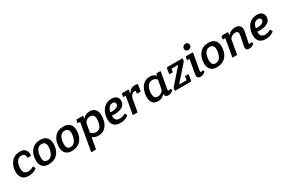

<svg xmlns="http://www.w3.org/2000/svg" viewBox="137 -2190 5741 3888"><g transform="rotate(-30 3008.0 -246.5)"><path d="M377 -342Q377 -420 291 -420Q236 -420 201 -383Q166 -346 154 -298.5Q142 -251 142 -196Q142 -72 260 -72Q313 -72 373 -106Q386 -114 394 -100L410 -68Q419 -55 405 -46Q323 12 222.5 12Q122 12 74 -43.5Q26 -99 26 -193Q26 -319 98 -412.5Q170 -506 303 -506Q391 -506 427.5 -461.5Q464 -417 464 -355Q464 -345 463 -335Q462 -319 446 -319H392Q383 -319 380 -322Q377 -325 377 -332Q377 -339 377 -342Z M978 -308Q978 -163 900.5 -75.5Q823 12 686 12Q596 12 546.5 -39Q497 -90 497 -187Q497 -327 571 -416.5Q645 -506 779 -506Q921 -506 964 -393Q978 -356 978 -308ZM860 -306Q860 -419 762 -419Q718 -419 686.5 -396Q655 -373 640 -335Q613 -267 613 -187Q613 -71 703 -71Q747 -71 779.5 -95Q812 -119 828 -158Q860 -231 860 -306Z M1518 -308Q1518 -163 1440.5 -75.5Q1363 12 1226 12Q1136 12 1086.5 -39Q1037 -90 1037 -187Q1037 -327 1111 -416.5Q1185 -506 1319 -506Q1461 -506 1504 -393Q1518 -356 1518 -308ZM1400 -306Q1400 -419 1302 -419Q1258 -419 1226.5 -396Q1195 -373 1180 -335Q1153 -267 1153 -187Q1153 -71 1243 -71Q1287 -71 1319.5 -95Q1352 -119 1368 -158Q1400 -231 1400 -306Z M1568 230Q1554 230 1554 222Q1554 219 1555 215L1665 -415H1622Q1612 -414 1609.5 -417Q1607 -420 1609 -429L1618 -480Q1620 -495 1637 -495H1765Q1775 -495 1777.5 -492Q1780 -489 1778 -480L1768 -426Q1832 -506 1936 -506Q2018 -506 2062 -456Q2106 -406 2106 -318Q2106 -171 2038.5 -79.5Q1971 12 1847 12Q1805 12 1767.5 -2.5Q1730 -17 1711 -34L1667 215Q1666 224 1662 227Q1658 230 1648 230ZM1890 -412Q1846 -412 1807 -384.5Q1768 -357 1759 -307L1726 -126Q1779 -73 1840 -73Q1882 -73 1912.5 -92.5Q1943 -112 1959 -146Q1989 -211 1989 -300Q1989 -412 1890 -412Z M2550 -46Q2470 12 2367 12Q2264 12 2216 -40.5Q2168 -93 2168 -185Q2168 -306 2235 -402Q2268 -449 2322.5 -477.5Q2377 -506 2448.5 -506Q2520 -506 2560 -469.5Q2600 -433 2600 -373Q2599 -283 2526 -242Q2453 -201 2349 -201Q2325 -201 2285 -205Q2284 -197 2284 -183Q2284 -133 2311.5 -102.5Q2339 -72 2399 -72Q2459 -72 2516 -106Q2530 -113 2537 -100L2554 -69Q2562 -56 2550 -46ZM2421 -420Q2369 -420 2336 -380Q2303 -340 2293 -279Q2313 -275 2331 -275Q2394 -275 2439.5 -298Q2485 -321 2485 -368Q2485 -393 2467.5 -406.5Q2450 -420 2421 -420Z M2673 0Q2659 0 2659 -8Q2659 -11 2660 -15L2729 -414H2686Q2676 -413 2673.5 -416Q2671 -419 2673 -428L2682 -480Q2684 -495 2701 -495H2828Q2838 -495 2840.5 -492Q2843 -489 2841 -480L2827 -398Q2890 -506 2994 -506Q3060 -506 3060 -487Q3060 -484 3059 -480L3036 -348Q3034 -333 3017 -333H2960Q2950 -333 2947.5 -336Q2945 -339 2947 -348L2956 -401Q2942 -403 2936 -403Q2839 -403 2815 -267L2771 -15Q2770 -6 2766 -3Q2762 0 2752 0Z M3506 -495H3576Q3586 -495 3588.5 -492Q3591 -489 3589 -480L3521 -97Q3520 -92 3520 -87Q3520 -69 3541 -69Q3552 -69 3567.5 -76Q3583 -83 3590 -70L3599 -54Q3602 -49 3602 -43Q3602 -37 3594 -31Q3535 12 3484 12Q3406 12 3406 -63Q3406 -66 3406 -69Q3348 12 3247 12Q3168 12 3125 -33.5Q3082 -79 3082 -172Q3082 -296 3142 -396Q3172 -445 3224.5 -475.5Q3277 -506 3345 -506Q3432 -506 3480 -445L3487 -480Q3488 -489 3492 -492Q3496 -495 3506 -495ZM3458 -368Q3421 -420 3355 -421Q3310 -421 3277 -398.5Q3244 -376 3227 -339Q3195 -269 3195 -199.5Q3195 -130 3217.5 -102Q3240 -74 3288 -74Q3336 -74 3376 -103Q3416 -132 3424 -182Z M4092 -495Q4106 -495 4106 -487Q4106 -484 4105 -480L4099 -444Q4097 -431 4086 -417L3778 -69H3953L3963 -141Q3965 -151 3968 -154Q3971 -157 3981 -157H4035Q4045 -157 4047.5 -154Q4050 -151 4048 -142L4027 -15Q4025 -6 4021.5 -3Q4018 0 4008 0H3654Q3644 0 3641.5 -3Q3639 -6 3640 -15L3647 -53Q3648 -66 3659 -80L3963 -425H3805L3796 -362Q3794 -353 3791 -350Q3788 -347 3778 -347H3725Q3715 -347 3712.5 -350Q3710 -353 3712 -362L3732 -480Q3733 -489 3737 -492Q3741 -495 3751 -495Z M4193 -495H4332Q4342 -495 4344.5 -492Q4347 -489 4345 -480L4277 -99Q4276 -92 4276 -87Q4276 -68 4293 -68Q4305 -68 4321.5 -75Q4338 -82 4344 -69L4352 -53Q4359 -40 4347 -30Q4293 13 4238 13Q4161 13 4161 -56Q4161 -68 4163 -82L4220 -414H4177Q4167 -413 4164.5 -416Q4162 -419 4164 -428L4174 -480Q4176 -495 4193 -495ZM4369 -654Q4369 -623 4346.5 -601.5Q4324 -580 4292 -580Q4260 -580 4242 -599Q4224 -618 4224 -648.5Q4224 -679 4247.5 -701Q4271 -723 4302 -723Q4333 -723 4351 -704Q4369 -685 4369 -654Z M4910 -308Q4910 -163 4832.5 -75.5Q4755 12 4618 12Q4528 12 4478.5 -39Q4429 -90 4429 -187Q4429 -327 4503 -416.5Q4577 -506 4711 -506Q4853 -506 4896 -393Q4910 -356 4910 -308ZM4792 -306Q4792 -419 4694 -419Q4650 -419 4618.5 -396Q4587 -373 4572 -335Q4545 -267 4545 -187Q4545 -71 4635 -71Q4679 -71 4711.5 -95Q4744 -119 4760 -158Q4792 -231 4792 -306Z M5001 0Q4987 0 4987 -8Q4987 -11 4988 -15L5058 -415H5015Q5005 -414 5002.5 -417Q5000 -420 5002 -429L5010 -480Q5012 -489 5015.5 -492Q5019 -495 5029 -495H5155Q5165 -495 5167.5 -492Q5170 -489 5168 -480L5159 -422Q5230 -506 5337 -506Q5400 -506 5435.5 -473.5Q5471 -441 5471 -381Q5471 -354 5463 -318L5417 -99Q5416 -92 5416 -87Q5416 -68 5432 -68Q5444 -68 5460.5 -75Q5477 -82 5483 -69L5491 -53Q5494 -48 5494 -42Q5494 -36 5486 -30Q5432 13 5377 13Q5299 13 5299 -53Q5299 -66 5302 -82L5345 -290Q5352 -327 5352 -353Q5352 -411 5285 -411Q5235 -411 5196.5 -383Q5158 -355 5151 -314L5099 -15Q5098 -6 5094 -3Q5090 0 5080 0Z M5950 -46Q5870 12 5767 12Q5664 12 5616 -40.5Q5568 -93 5568 -185Q5568 -306 5635 -402Q5668 -449 5722.5 -477.5Q5777 -506 5848.5 -506Q5920 -506 5960 -469.5Q6000 -433 6000 -373Q5999 -283 5926 -242Q5853 -201 5749 -201Q5725 -201 5685 -205Q5684 -197 5684 -183Q5684 -133 5711.5 -102.5Q5739 -72 5799 -72Q5859 -72 5916 -106Q5930 -113 5937 -100L5954 -69Q5962 -56 5950 -46ZM5821 -420Q5769 -420 5736 -380Q5703 -340 5693 -279Q5713 -275 5731 -275Q5794 -275 5839.5 -298Q5885 -321 5885 -368Q5885 -393 5867.5 -406.5Q5850 -420 5821 -420Z"/></g></svg>

Font: Crete Round
Style: Italic
Weight: 400
Designer: Veronika Burian
Foundry: TypeTogether
Version: Version 1.001; ttfautohint (v1.6)